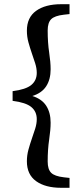

<svg xmlns="http://www.w3.org/2000/svg" viewBox="-20 -735 381 914"><path d="M284 -665Q240 -660 223.5 -643.5Q207 -627 207 -590Q207 -532 214 -485.5Q221 -439 221 -405Q221 -357 200 -324.5Q179 -292 134 -278Q179 -264 200 -231.5Q221 -199 221 -151Q221 -117 214 -70.5Q207 -24 207 34Q207 71 223.5 87.5Q240 104 284 109L311 112V159H271Q196 159 152 127.5Q108 96 108 33Q108 4 115.5 -23Q123 -50 131.5 -74.5Q140 -99 147.5 -122.5Q155 -146 155 -168Q155 -204 129 -225.5Q103 -247 40 -255V-301Q103 -309 129 -330.5Q155 -352 155 -388Q155 -410 147.5 -433.5Q140 -457 131.5 -481.5Q123 -506 115.5 -533Q108 -560 108 -589Q108 -652 152 -683.5Q196 -715 271 -715H311V-668Z"/></svg>

Font: Source Serif Pro Semibold
Style: Regular
Weight: 600
Designer: Frank Grießhammer
Foundry: Adobe Systems Incorporated
Version: Version 1.014;PS Version 1.0;hotconv 1.0.73;makeotf.lib2.5.5